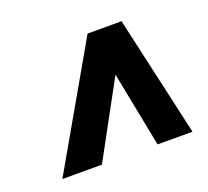

<svg xmlns="http://www.w3.org/2000/svg" viewBox="-73 -799 576 532"><g transform="rotate(-20 214.5 -533.5)"><path d="M265.1 -577.6 144.5 -356H27.8L231.4 -710.9H331.5L411.6 -356H308.6Z"/></g></svg>

Font: RobotoInd
Style: Bold Italic
Weight: 700
Italic angle: -12°
Designer: Google
Version: Version 2.001150; 2014